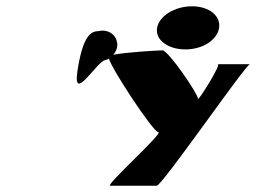

<svg xmlns="http://www.w3.org/2000/svg" viewBox="-20 -776 871 610"><path d="M226 -550C210 -444 290 -585 315 -585C319 -586 323 -588 326 -590C335 -556 467 -356 483 -356C502 -356 313 -186 330 -186H478C495 -186 761 -572 774 -572H672C684 -572 607 -450 609 -462C611 -475 515 -616 496 -616C482 -616 379 -610 340 -602C350 -614 356 -630 351 -645C345 -670 319 -684 292 -677C266 -677 242 -656 226 -550ZM479 -687C473 -649 514 -619 569 -619C624 -619 670 -649 676 -687C682 -725 645 -756 590 -756C535 -756 485 -725 479 -687Z"/></svg>

Font: Ampere
Style: SCSuExtIta
Weight: 400
Version: Version 1